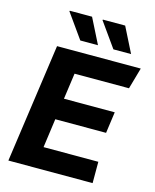

<svg xmlns="http://www.w3.org/2000/svg" viewBox="-130 -982 863 1070"><g transform="rotate(15 301.5 -447.5)"><path d="M603 -686 568 -563H254L233 -413H526L509 -290H216L193 -123H509V0H23L120 -686ZM339 -750H237L136 -892L138 -895H266ZM530 -750H428L327 -892L329 -895H457Z"/></g></svg>

Font: Chivo
Style: Bold Italic
Weight: 700
Italic angle: -8.05°
Designer: Hector Gatti
Foundry: Omnibus-Type
Version: Version 1.007